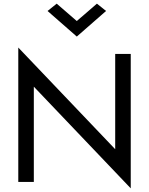

<svg xmlns="http://www.w3.org/2000/svg" viewBox="-20 -995 815 1050"><path d="M510 -975 560 -935 400 -795 240 -935 290 -975 400 -880ZM695 -700V35L165 -521V0H80V-735L610 -179V-700Z"/></svg>

Font: Venryn Sans
Style: Regular
Weight: 400
Designer: Owen Earl, indestructible type* (font) & Cristiano Sobral (main changes)
Version: Version 3.600; ttfautohint (v1.8.3)